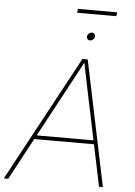

<svg xmlns="http://www.w3.org/2000/svg" viewBox="-78 -1062 782 1110"><g transform="rotate(5 313.5 -507.0)"><path d="M-13.2 0 379.4 -727.5H410.2L562 0H539.6L421.9 -563.5Q414.1 -602.5 406 -641.6Q397.9 -680.7 390.1 -719.7H398.9Q377.9 -680.7 357.4 -641.6Q336.9 -602.5 315.4 -563.5L12.2 0ZM133.8 -242.2 137.7 -264.6H499L495.1 -242.2ZM413.6 -838.4Q404.3 -838.4 398.7 -845.2Q393.1 -852.1 394.5 -861.3Q396 -871.1 404.1 -877.7Q412.1 -884.3 421.4 -884.3Q431.2 -884.3 436.5 -877.7Q441.9 -871.1 440.4 -861.3Q439 -852.1 431.2 -845.2Q423.3 -838.4 413.6 -838.4ZM556.6 -1013.7 552.7 -991.2H325.2L329.1 -1013.7Z"/></g></svg>

Font: Inter Thin
Style: Italic
Weight: 250
Italic angle: -9.3988°
Designer: Rasmus Andersson
Foundry: rsms
Version: Version 4.001;git-66647c0bb